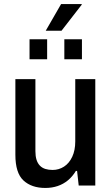

<svg xmlns="http://www.w3.org/2000/svg" viewBox="-20 -917 551 949"><path d="M204 12Q136 12 96 -25Q56 -62 56 -152V-526H155V-170Q155 -145 160.5 -127.5Q166 -110 177 -98.5Q188 -87 204 -82Q220 -77 240 -77Q271 -77 296.5 -93.5Q322 -110 337 -142Q352 -174 352 -218V-526H451V0H369L361 -72H355Q338 -44 315.5 -25.5Q293 -7 265 2.5Q237 12 204 12ZM126 -624V-723H213V-624ZM298 -624V-723H385V-624ZM206 -765 282 -897H384V-894L284 -765Z"/></svg>

Font: Archivo SemiCondensed Medium
Style: Regular
Weight: 500
Width: 4
Designer: Hector Gatti
Foundry: Omnibus-Type
Version: Version 2.001